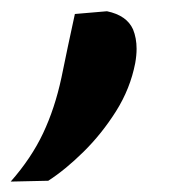

<svg xmlns="http://www.w3.org/2000/svg" viewBox="-86 -174 350 350"><path d="M-66.5 157Q-29 114.5 -7.5 69Q14 23.5 26 -32.5Q31.5 -60 37.8 -89.5Q44 -119 50.5 -148.5L109 -153.5Q145 -146 156.5 -120.5Q163 -104.5 163 -85Q163 -73 160.5 -59Q151.5 -12.5 125.5 28.8Q99.5 70 66.2 102.8Q33 135.5 2 155.5Z"/></svg>

Font: Heraclito SemiBold
Style: Italic
Weight: 600
Italic angle: -12°
Designer: Kostas Bartsokas (font) & Cristiano Sobral (main changes)
Foundry: Kostas Bartsokas (font) & Cristiano Sobral (main changes)
Version: Version 1.00;July 8, 2020;FontCreator 13.0.0.2655 64-bit